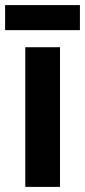

<svg xmlns="http://www.w3.org/2000/svg" viewBox="-36 -732 333 752"><path d="M277 -712H-16V-614H277ZM199 0V-547H63V0Z"/></svg>

Font: Noto Sans Devanagari Condensed
Style: Bold
Weight: 700
Width: 3
Designer: Jelle Bosma - Monotype Design Team
Foundry: Monotype Imaging Inc.
Version: Version 2.004